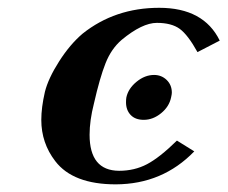

<svg xmlns="http://www.w3.org/2000/svg" viewBox="-20 -465 589 497"><path d="M352.1 -154.8Q330.1 -154.8 318.1 -167.5Q306.2 -180.2 306.2 -200.2Q306.2 -208 307.1 -212.9Q312 -235.8 333.5 -253.4Q355 -271 378.9 -271Q397.9 -271 411.4 -258.1Q424.8 -245.1 424.8 -225.1Q424.8 -221.2 422.9 -212.9Q418 -189 397 -171.9Q376 -154.8 352.1 -154.8ZM223.1 -196.8Q211.9 -152.8 211.9 -116.2Q211.9 -23.4 288.1 -22.9Q328.1 -22.9 360.6 -40Q393.1 -57.1 438 -101.1L482.9 -73.2Q400.9 11.7 279.8 12.2Q168.9 12.2 123 -47.9Q86.9 -94.7 86.9 -154.8Q86.9 -186.5 96.2 -227.1Q105 -262.2 133.1 -306.2Q161.1 -350.1 193.8 -377.9Q277.8 -444.8 392.1 -444.8Q507.3 -444.8 548.8 -359.9L491.2 -330.1Q466.3 -375 445.1 -390.4Q423.8 -405.8 386 -405.8Q348.1 -405.8 294.9 -361.8Q268.1 -338.9 253.2 -301.3Q238.3 -263.7 223.1 -196.8Z"/></svg>

Font: Linux Libertine
Style: Semibold Italic
Weight: 600
Italic angle: -11.5°
Designer: Philipp H. Poll
Foundry: Philipp H. Poll
Version: Version 5.1.2 ; ttfautohint (v0.9)